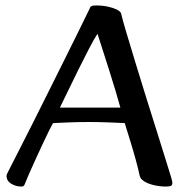

<svg xmlns="http://www.w3.org/2000/svg" viewBox="-20 -672 683 705"><path d="M58 13Q38 13 21 2.5Q4 -8 4 -27Q4 -31 11 -44Q24 -70 48.5 -117.5Q73 -165 102.5 -224Q132 -283 163.5 -346Q195 -409 224 -467.5Q253 -526 275.5 -571.5Q298 -617 309 -640Q311 -647 316 -649.5Q321 -652 334 -652Q367 -652 395 -642.5Q423 -633 425 -621Q431 -596 445 -549Q459 -502 477.5 -441.5Q496 -381 516 -316.5Q536 -252 555 -192.5Q574 -133 588 -87Q602 -41 609 -19Q613 -4 613 -1Q613 6 609 9.5Q605 13 589 13Q563 13 538 6Q513 -1 502 -12Q498 -15 495.5 -20Q493 -25 491 -35Q488 -50 479.5 -81.5Q471 -113 459.5 -150.5Q448 -188 438 -220Q421 -221 382 -222.5Q343 -224 305 -224Q267 -224 231 -222.5Q195 -221 175 -220Q171 -214 160.5 -193Q150 -172 136.5 -143Q123 -114 109.5 -84.5Q96 -55 85.5 -31Q75 -7 71 4Q69 9 66.5 11Q64 13 58 13ZM200 -277H422Q416 -299 404.5 -337.5Q393 -376 379.5 -418.5Q366 -461 354.5 -496.5Q343 -532 338 -548Q326 -530 307 -493.5Q288 -457 267 -414.5Q246 -372 228 -334.5Q210 -297 200 -277Z"/></svg>

Font: BriemHand
Style: Regular
Weight: 400
Designer: Gunnlaugur SE Briem, Eben Sorkin
Foundry: Sorkin Type
Version: Version 1.001; ttfautohint (v1.8.4.7-5d5b)